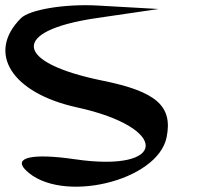

<svg xmlns="http://www.w3.org/2000/svg" viewBox="-26 -678 758 726"><path d="M53 -609C-78 -478 18 -326 265 -272C617 -195 609 -24 256 -76C97 -99 23 -83 71 -35C201 95 570 9 604 -159C628 -277 565 -332 362 -373C27 -441 13 -561 335 -609L574 -644L344 -657C220 -664 86 -642 53 -609Z"/></svg>

Font: Venom Sans
Style: Regular
Weight: 400
Version: Version 1.001